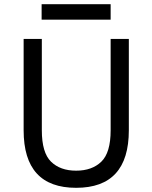

<svg xmlns="http://www.w3.org/2000/svg" viewBox="-20 -886 729 918"><path d="M179 -792V-866H509V-792ZM344 12Q93 12 93 -263V-700H180V-263Q180 -156 224 -113Q268 -70 344 -70Q420 -70 464.5 -113Q509 -156 509 -263V-700H596V-263Q596 12 344 12Z"/></svg>

Font: Overpass
Style: Regular
Weight: 400
Designer: Delve Withrington, Thomas Jockin
Foundry: Delve Fonts
Version: Version 3.000;DELV;Overpass